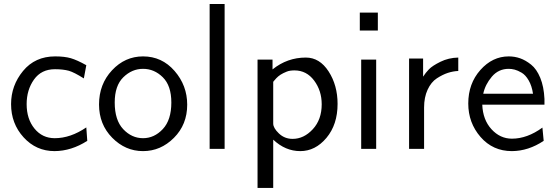

<svg xmlns="http://www.w3.org/2000/svg" viewBox="-20 -742 2764 957"><path d="M35.2 -223.1Q35.2 -315.9 95 -388.4Q154.8 -460.9 254.9 -460.9Q301.8 -460.9 332.8 -451.9Q363.8 -442.9 410.2 -417L397.9 -351.1Q349.1 -381.8 323.2 -389.2Q294.4 -397 253.9 -397Q186 -397 149.4 -345.5Q112.8 -293.9 112.8 -223.1Q112.8 -148.9 151.9 -101.1Q190.9 -53.2 252.9 -53.2Q331.1 -53.2 410.2 -106.9L415 -40Q335.9 10.7 252 11.2Q160.2 11.2 97.7 -57.4Q35.2 -126 35.2 -223.1Z M473.6 -221.2Q473.6 -322.3 538.3 -391.6Q603 -460.9 692.9 -460.9Q787.1 -460.9 850.1 -388.4Q913.1 -315.9 913.1 -220.2Q913.1 -121.1 846.9 -54.9Q780.8 11.2 692.9 11.2Q605 11.2 539.3 -55.4Q473.6 -122.1 473.6 -221.2ZM551.8 -231Q551.8 -143.1 594.2 -98.1Q636.7 -53.2 692.9 -53.2Q749 -53.2 791.5 -98.6Q834 -144 834 -231Q834 -314.9 791.5 -356.9Q749 -398.9 692.9 -398.9Q637.7 -398.9 594.7 -356.9Q551.8 -314.9 551.8 -231Z M1024.9 0V-722.2H1099.6V0Z M1263.7 194.8V-444.8H1338.4V-396Q1411.6 -455.1 1504.4 -455.1Q1573.2 -455.1 1617.9 -386Q1662.6 -316.9 1662.6 -224.1Q1662.6 -121.1 1607.2 -54.9Q1551.8 11.2 1476.6 11.2Q1402.3 11.2 1341.8 -45.9V194.8ZM1341.8 -126Q1341.8 -104 1370.1 -76.9Q1398.4 -49.8 1438.5 -49.8Q1494.6 -49.8 1539.1 -97.9Q1583.5 -146 1583.5 -222.2Q1583.5 -290 1545.7 -340.6Q1507.8 -391.1 1447.8 -391.1Q1436.5 -391.1 1426.5 -389.6Q1416.5 -388.2 1408 -384.5Q1399.4 -380.9 1392.1 -377.4Q1384.8 -374 1378.2 -369.6Q1371.6 -365.2 1366.7 -361.1Q1361.8 -356.9 1357.2 -352.1Q1352.5 -347.2 1350.1 -344Q1347.7 -340.8 1344.7 -337.9L1341.8 -334Z M1773.4 -589.8V-679.2H1863.3V-589.8ZM1780.3 0V-444.8H1855V0Z M2019 0V-450.2H2088.9V-359.9Q2101.1 -378.9 2117.9 -396.5Q2134.8 -414.1 2175.3 -434.1Q2215.8 -454.1 2264.2 -455.1V-388.2Q2238.3 -387.2 2212.2 -378.7Q2186 -370.1 2157.5 -351.6Q2128.9 -333 2111.3 -294.9Q2093.8 -256.8 2093.8 -206.1V0Z M2314 -226.1Q2314 -325.2 2374.3 -393.1Q2434.6 -460.9 2515.6 -460.9Q2545.4 -460.9 2572.5 -451.4Q2599.6 -441.9 2627.2 -419.9Q2654.8 -397.9 2672.9 -354Q2690.9 -310.1 2693.8 -249V-220.2H2383.8Q2386.7 -145 2429.7 -97.9Q2472.7 -50.8 2531.7 -50.8Q2607.9 -50.8 2683.6 -106L2689.9 -40Q2613.8 10.7 2531.7 11.2Q2436.5 11.2 2375.2 -59.3Q2314 -129.9 2314 -226.1ZM2388.7 -274.9H2636.7Q2630.9 -314 2615.2 -341.1Q2599.6 -368.2 2580.1 -379.6Q2560.5 -391.1 2545.2 -395Q2529.8 -398.9 2515.6 -398.9Q2464.8 -398.9 2431.6 -359.9Q2398.4 -320.8 2388.7 -274.9Z"/></svg>

Font: CMU Sans Serif
Style: Medium
Weight: 500
Version: Version 0.7.0